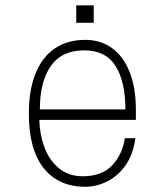

<svg xmlns="http://www.w3.org/2000/svg" viewBox="-20 -702 640 732"><path d="M90 -269Q90 -360 116 -423Q142 -486 190 -518Q238 -550 305 -550Q363 -550 406.5 -519Q450 -488 474 -428Q498 -368 498 -285V-245H130Q131 -191 149 -141.5Q167 -92 204 -61Q241 -30 295 -30Q369 -30 408 -72Q447 -114 456 -175H496Q488 -114 459 -72.5Q430 -31 389 -10.5Q348 10 305 10Q203 10 146.5 -61Q90 -132 90 -269ZM301 -510Q215 -510 173.5 -450Q132 -390 132 -285H458Q458 -391 420.5 -450.5Q383 -510 301 -510ZM337.3 -681.6V-615H270.7V-681.6Z"/></svg>

Font: Fliege Mono Thin
Style: Regular
Weight: 100
Version: Version 0.020;Glyphs 3.3 (3306)